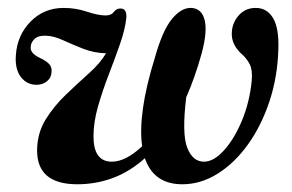

<svg xmlns="http://www.w3.org/2000/svg" viewBox="-20 -468 755 497"><path d="M475 -447.5Q501.5 -446.5 509.5 -417Q517.5 -387.5 502 -329.5Q484.5 -267 462 -216Q450.5 -121 464.8 -85.2Q479 -49.5 508 -49.5Q533 -49.5 559.5 -78.5Q586 -107.5 606 -155.2Q626 -203 631.5 -258.5Q634 -286 626.8 -300.8Q619.5 -315.5 608 -326Q578.5 -351.5 580 -383Q581 -409 598 -428.2Q615 -447.5 642 -447.5Q671 -447.5 686.8 -421.2Q702.5 -395 700.5 -340Q698.5 -269.5 677.8 -206.5Q657 -143.5 622.5 -95Q588 -46.5 544 -18.8Q500 9 452 9Q378 9 355 -58.5Q316 -23.5 272 -7.2Q228 9 180 9Q75.5 9 76 -79.5Q76.5 -123.5 98.2 -158.8Q120 -194 150.8 -223.2Q181.5 -252.5 210.5 -278.5Q239.5 -304.5 254.5 -330Q222.5 -331 194.8 -342Q167 -353 143 -364Q119 -375 99 -375.5Q79.5 -376.5 69.8 -367.5Q60 -358.5 59.5 -346.5Q57.5 -330.5 82.5 -318.5Q98.5 -311 106.5 -303Q114.5 -295 113.5 -282.5Q113 -267 101.8 -257.8Q90.5 -248.5 74.5 -248.5Q49.5 -248.5 34 -268.8Q18.5 -289 21 -324Q24 -376 58.8 -411.8Q93.5 -447.5 145 -447.5Q176 -447.5 205 -437.8Q234 -428 253.5 -428Q268 -428 274.8 -437.2Q281.5 -446.5 292.5 -446Q309 -445.5 307 -421Q303.5 -390.5 290.2 -352.8Q277 -315 261.2 -274.2Q245.5 -233.5 233.8 -192.8Q222 -152 222 -115Q222 -49.5 269.5 -49.5Q305.5 -49.5 348 -89.5Q342 -130 350 -187.5Q358 -245 381 -319Q400.5 -389 425 -418.8Q449.5 -448.5 475 -447.5Z"/></svg>

Font: Fraunces 144pt S050 SemiBold
Style: Italic
Weight: 600
Italic angle: -16°
Version: Version 1.000; ttfautohint (v1.8.3)